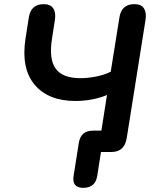

<svg xmlns="http://www.w3.org/2000/svg" viewBox="-20 -733 775 926"><path d="M381 173Q326 173 335 115L360 -43Q369 -103 429 -103H469L496 -275Q467 -262 426.5 -254Q386 -246 344 -246Q213 -246 147 -324.5Q81 -403 103 -547L119 -649Q129 -713 191 -713Q223 -713 236.5 -693Q250 -673 245 -638L231 -548Q215 -448 248.5 -402Q282 -356 367 -356Q403 -356 442 -363.5Q481 -371 514 -387L556 -649Q566 -713 628 -713Q661 -713 674 -693Q687 -673 682 -638L591 -66Q580 0 517 0H467L449 115Q440 173 381 173Z"/></svg>

Font: Nunito
Style: Bold Italic
Weight: 700
Italic angle: -9°
Designer: Vernon Adams
Foundry: Vernon Adams
Version: Version 3.601; ttfautohint (v1.8.2.53-6de2)